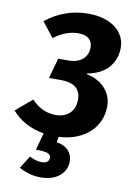

<svg xmlns="http://www.w3.org/2000/svg" viewBox="-116 -775 768 1103"><g transform="rotate(10 267.5 -224.0)"><path d="M190 176Q234 176 234 142Q234 126 217 118.5Q200 111 147 111L174 11Q117 2 68 -24.5Q19 -51 -13 -90L82 -170Q113 -137 148.5 -121Q184 -105 222 -105Q273 -105 304 -133.5Q335 -162 335 -215Q335 -260 306 -284Q277 -308 217 -308H149L182 -426H238Q295 -426 324.5 -452.5Q354 -479 354 -521Q354 -554 333 -572Q312 -590 271 -590Q200 -590 129 -537L61 -624Q114 -666 176.5 -688.5Q239 -711 307 -711Q358 -711 398.5 -699Q439 -687 467 -665.5Q495 -644 510 -614.5Q525 -585 525 -549Q525 -483 483.5 -434.5Q442 -386 360 -371L359 -367Q428 -353 467.5 -309Q507 -265 507 -205Q507 -161 490.5 -122Q474 -83 443 -53.5Q412 -24 366 -5.5Q320 13 262 16L257 48Q302 55 326 81Q350 107 350 143Q350 195 310 229Q270 263 198 263Q163 263 129 252.5Q95 242 74 229L120 156Q136 164 154.5 170Q173 176 190 176Z"/></g></svg>

Font: Qjlgwqiwhsfqbnnlvksmvfsycuq
Style: Regular
Weight: 700
Italic angle: -8°
Designer: Carrois Corporate & Edenspiekermann
Foundry: Carrois Corporate GbR & Edenspiekermann AG
Version: Version 2.001